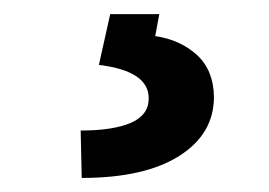

<svg xmlns="http://www.w3.org/2000/svg" viewBox="-20 -23 382 273"><path d="M136.7 -2.9H206.5L200.7 28.3Q236.8 33.7 260.3 55.4Q283.7 77.1 284.2 114.7Q284.2 167.5 234.9 198.7Q185.5 230 96.2 230L94.7 162.6Q140.1 162.6 165.5 151.9Q190.9 141.1 191.4 118.2Q192.9 78.1 120.6 69.3Z"/></svg>

Font: Inter Tight
Style: Bold
Weight: 700
Designer: Rasmus Andersson
Foundry: rsms
Version: Version 3.004; ttfautohint (v1.8.4.7-5d5b)